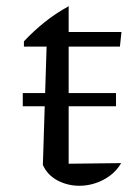

<svg xmlns="http://www.w3.org/2000/svg" viewBox="-20 -589 447 618"><path d="M201 -569V-486H371L366 -439H201V-62L370 -64Q356 -40 334.5 -24Q313 -8 287.5 0.5Q262 9 236 9Q198 9 165.5 -8Q133 -25 118 -58L130 -439H57V-456Q88 -489 123.5 -517.5Q159 -546 201 -569ZM53.3 -289.4H353.4V-247H53.3Z"/></svg>

Font: Piazzolla Thin
Style: Regular
Weight: 400
Version: Version 2.001